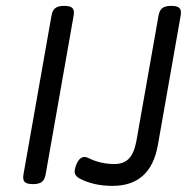

<svg xmlns="http://www.w3.org/2000/svg" viewBox="-20 -604 640 635"><path d="M545.9 -584.5Q526.4 -584.5 516.8 -577.1Q507.3 -569.8 504.4 -552.7L431.2 -138.2Q423.8 -97.7 406.5 -79.6Q389.2 -61.5 358.4 -61.5Q312 -61.5 272 -81.5Q247.1 -93.8 232.9 -61Q225.1 -41.5 227.5 -31.2Q230 -21 243.2 -13.7Q289.1 10.7 352.1 10.7Q478 10.7 502 -123.5L577.6 -552.7Q580.6 -569.8 573.7 -577.1Q566.9 -584.5 546.9 -584.5ZM191.9 -584.5Q172.4 -584.5 162.8 -577.1Q153.3 -569.8 150.4 -552.7L57.6 -26.9Q54.7 -9.8 61.5 -2.4Q68.4 4.9 88.4 4.9H89.4Q108.9 4.9 118.4 -2.4Q127.9 -9.8 130.9 -26.9L223.6 -552.7Q226.6 -569.8 219.7 -577.1Q212.9 -584.5 192.9 -584.5Z"/></svg>

Font: Courier Prime Sans
Style: Regular
Weight: 300
Italic angle: -10°
Designer: Alan Dague-Greene
Foundry: Quote-Unquote Apps
Version: Version 3.23